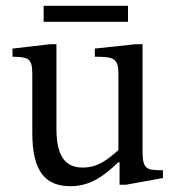

<svg xmlns="http://www.w3.org/2000/svg" viewBox="-20 -630 610 660"><path d="M540 -45H530C482 -45 470 -52 470 -111V-478H446L306 -463V-435C370 -435 387 -430 387 -377V-114C347 -79 315 -54 264 -54C212 -54 174 -84 174 -186V-478H152L23 -463V-435C77 -434 91 -430 91 -376V-173C91 -37 139 10 222 10C286 10 333 -20 386 -72H391V5H413L540 -18ZM420 -555V-610H130V-555Z"/></svg>

Font: STIX Two Math
Style: Regular
Weight: 400
Designer: Ross Mills, John Hudson & Paul Hanslow, Tiro Typeworks Ltd; with portions MicroPress Inc., with additions and correction
Foundry: Tiro Typeworks Ltd
Version: Version 2.02 b142